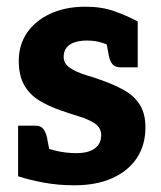

<svg xmlns="http://www.w3.org/2000/svg" viewBox="-20 -545 480 573"><path d="M202 8Q154 8 110.5 0Q67 -8 34 -19V-107L100 -114Q111 -104 143 -96Q175 -88 207 -88Q245 -88 263.5 -102.5Q282 -117 282 -141Q282 -164 263 -176.5Q244 -189 216 -197.5Q188 -206 160 -216Q125 -228 96.5 -245.5Q68 -263 52 -291.5Q36 -320 36 -363Q36 -411 60.5 -447Q85 -483 130 -504Q175 -525 235 -525Q283 -525 320 -512Q357 -499 391 -481V-417L323 -404Q306 -410 286 -417Q266 -424 239 -424Q218 -424 202 -418.5Q186 -413 178 -402Q170 -391 170 -375Q170 -355 189.5 -342Q209 -329 238 -320.5Q267 -312 293 -302Q326 -290 353.5 -274Q381 -258 397.5 -232Q414 -206 414 -165Q414 -112 388.5 -73.5Q363 -35 315.5 -13.5Q268 8 202 8ZM292 -447 391 -422V-344H340Q324 -344 316 -353Q308 -362 305 -378ZM133 -67 34 -92V-170H85Q101 -170 108.5 -161Q116 -152 120 -136Z"/></svg>

Font: Aleo ExtraBold
Style: Regular
Weight: 800
Designer: Alessio Laiso
Foundry: Alessio Laiso
Version: Version 2.001;gftools[0.9.29]